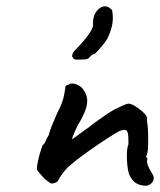

<svg xmlns="http://www.w3.org/2000/svg" viewBox="-20 -634 513 615"><path d="M449 -39Q429 -39 415.5 -47.5Q402 -56 393 -77Q389 -91 387.5 -108.5Q386 -126 386.5 -142Q387 -158 389 -165Q392 -169 391.5 -178Q391 -187 391 -196Q390 -215 382.5 -217.5Q375 -220 360 -213Q341 -202 313.5 -184Q286 -166 256 -144.5Q226 -123 198 -99Q176 -75 169.5 -61.5Q163 -48 154 -48Q146 -44 139.5 -48.5Q133 -53 123 -61Q116 -69 108 -78Q100 -87 98 -91Q98 -100 101 -115Q104 -130 108.5 -145Q113 -160 117 -170Q122 -172 125.5 -181Q129 -190 136 -201Q139 -214 147 -233.5Q155 -253 162 -269Q175 -294 180.5 -311Q186 -328 189 -351Q188 -355 190.5 -358.5Q193 -362 197 -362H198Q206 -369 219.5 -365.5Q233 -362 243 -352Q262 -330 259 -303Q256 -276 227 -229Q220 -213 215.5 -203Q211 -193 211 -188Q211 -188 220.5 -194.5Q230 -201 242.5 -210.5Q255 -220 263 -225Q268 -230 286 -243Q304 -256 324 -269.5Q344 -283 355 -287Q364 -292 375.5 -297Q387 -302 391 -302Q400 -302 413 -294Q426 -286 437.5 -275.5Q449 -265 451 -257Q451 -253 451 -248Q451 -243 452 -239Q454 -225 454.5 -202.5Q455 -180 454 -160.5Q453 -141 448 -133Q448 -133 448.5 -131Q449 -129 452 -128Q452 -125 452 -124Q452 -123 452 -123Q450 -120 451.5 -112Q453 -104 458 -94.5Q463 -85 468 -77Q476 -65 470 -53.5Q464 -42 449 -39ZM230 -443Q220 -443 217.5 -444.5Q215 -446 211 -453Q211 -460 214.5 -466Q218 -472 225 -478Q235 -488 247.5 -502.5Q260 -517 269.5 -532Q279 -547 278 -557Q277 -579 286.5 -594Q296 -609 310 -613Q324 -617 339 -602Q343 -581 340.5 -561.5Q338 -542 327 -517Q325 -510 314.5 -496.5Q304 -483 293.5 -471.5Q283 -460 280 -460Q276 -460 272 -456Q268 -452 264 -448Q260 -444 250.5 -443.5Q241 -443 230 -443Z"/></svg>

Font: Caveat Medium
Style: Regular
Weight: 500
Designer: Pablo Impallari
Foundry: Pablo Impallari
Version: Version 2.000